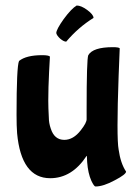

<svg xmlns="http://www.w3.org/2000/svg" viewBox="-20 -626 497 696"><path d="M296 -38Q299 2 311 29Q321 50 326 50Q355 50 397 27Q437 6 437 -4Q417 -34 410 -84Q406 -105 406 -172Q406 -240 410 -350L414 -451Q410 -455 389 -455Q317 -455 300 -426Q294 -412 294 -229V-195Q295 -182 273 -154Q246 -119 213 -119Q177 -119 164 -160Q157 -180 157 -200Q155 -236 155 -261Q155 -306 158 -366L161 -421Q156 -426 133 -426Q75 -426 49 -405Q40 -385 40 -210Q40 -169 42 -143Q57 20 162 20Q241 20 294 -61Q295 -61 295 -59ZM198 -486Q186 -497 184 -506Q184 -519 211 -557Q239 -595 258 -606Q274 -606 296 -590Q319 -573 319 -561Q264 -527 220 -475Q211 -475 198 -486Z"/></svg>

Font: Bubblegum Sans
Style: Regular
Weight: 400
Designer: Angel Koziupa and Alejandro Paul
Foundry: Angel Koziupa and Alejandro Paul
Version: Version 1.001